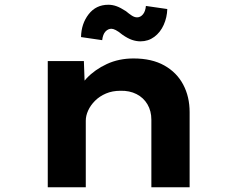

<svg xmlns="http://www.w3.org/2000/svg" viewBox="-20 -788 993 808"><path d="M181 0V-531H333L338 -391L295 -381Q310 -422 344.5 -458.5Q379 -495 429.5 -518.5Q480 -542 542 -542Q619 -542 671.5 -512.5Q724 -483 751 -432Q778 -381 778 -316V0H617V-284Q617 -321 600.5 -349Q584 -377 554.5 -392Q525 -407 487 -406Q453 -406 426 -394.5Q399 -383 380 -364Q361 -345 351 -323Q341 -301 341 -280V0H262Q224 0 204 0Q184 0 181 0ZM571 -614Q554 -614 536 -620Q518 -626 495 -642Q478 -656 467 -661.5Q456 -667 449 -667Q435 -667 424 -655.5Q413 -644 410 -619L321 -632Q322 -688 353 -728Q384 -768 436 -768Q453 -768 470 -762Q487 -756 510 -741Q523 -730 534.5 -722.5Q546 -715 557 -715Q571 -715 581.5 -727.5Q592 -740 594 -763L684 -750Q683 -715 669 -683.5Q655 -652 629.5 -633Q604 -614 571 -614Z"/></svg>

Font: Lexend Tera
Style: Bold
Weight: 700
Designer: Bonnie Shaver-Troup, Thomas Jockin
Foundry: Lexend
Version: Version 1.007